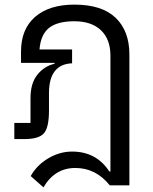

<svg xmlns="http://www.w3.org/2000/svg" viewBox="-20 -602 662 831"><path d="M302 -582Q421 -582 480.5 -525Q540 -468 540 -366V200H455Q395 125 306 125Q217 125 168 209L113 160Q139 113 188.5 83.5Q238 54 292 54Q397 54 453 140H458V-361Q458 -432 417 -471Q376 -510 302 -510Q228 -510 192 -481Q156 -452 151 -388H292V-328Q192 -324 192 -199V-123Q192 -50 170 -25Q148 0 85 0H42V-70H112V-177Q112 -242 142 -279Q172 -316 216 -326V-330H71V-379Q71 -476 132 -529Q193 -582 302 -582Z"/></svg>

Font: Anuphan
Style: Regular
Weight: 400
Designer: Mike Abbink, Paul van der Laan, Pieter van Rosmalen, Mint Tantisuwanna
Foundry: Bold Monday; Cadson Demak
Version: Version 3.002;hotconv 1.0.109;makeotfexe 2.5.65596